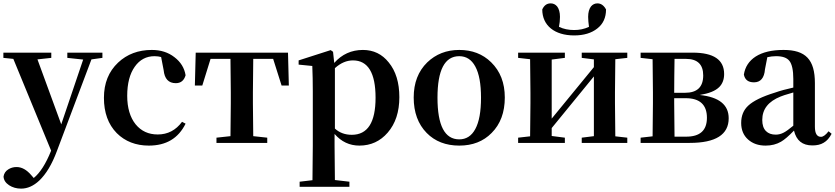

<svg xmlns="http://www.w3.org/2000/svg" viewBox="-24 -847 4951 1138"><path d="M101 271C139 271 175 255 209 223C249 185 284 127 313 49L518 -495L583 -504V-535H375V-504L469 -494L339 -110L198 -495L280 -504V-535H-4V-504L55 -498L279 46C248 124 213 178 176 208L162 192C134 159 105 143 74 143C55 143 39 148 25 157C9 167 0 181 -3 199C-2 220 9 237 30 251C50 264 74 271 101 271Z M858 16C961 16 1033 -27 1076 -114L1055 -125C1018 -75 970 -50 911 -50C856 -50 813 -70 780 -110C747 -151 730 -208 730 -279C730 -352 745 -410 775 -452C804 -493 843 -514 892 -514C907 -514 920 -512 931 -509L946 -431C951 -380 975 -354 1018 -354C1048 -354 1067 -370 1076 -401C1069 -444 1047 -480 1010 -508C973 -537 928 -551 876 -551C796 -551 729 -526 676 -476C620 -423 592 -354 592 -267C592 -180 617 -110 668 -58C717 -9 781 16 858 16Z M1560 0V-31L1477 -40C1476 -116 1475 -181 1475 -235V-300C1475 -356 1476 -422 1477 -498H1595L1645 -340H1688L1683 -535H1136L1131 -340H1175L1224 -498H1342C1343 -422 1344 -356 1344 -300V-235C1344 -181 1343 -116 1342 -40L1259 -31V0Z M2047 260V230L1961 220C1960 124 1959 56 1959 16V-53C1999 -7 2048 16 2106 16C2174 16 2230 -10 2274 -61C2320 -114 2343 -184 2343 -271C2343 -357 2322 -426 2280 -477C2241 -526 2190 -551 2127 -551C2059 -551 2002 -525 1957 -474L1950 -540L1936 -550L1746 -489V-464L1827 -456C1829 -408 1830 -358 1830 -306V16C1830 57 1829 125 1828 221L1752 230V260ZM2061 -48C2022 -48 1988 -60 1961 -85V-443C1995 -474 2031 -489 2068 -489C2157 -489 2202 -415 2202 -268C2202 -121 2155 -48 2061 -48Z M2505 -59C2554 -9 2619 16 2698 16C2777 16 2841 -9 2890 -59C2942 -111 2968 -181 2968 -269C2968 -356 2941 -425 2887 -478C2837 -527 2774 -551 2698 -551C2622 -551 2559 -526 2508 -477C2455 -425 2428 -356 2428 -269C2428 -181 2454 -111 2505 -59ZM2698 -21C2612 -21 2569 -103 2569 -268C2569 -432 2612 -514 2698 -514C2739 -514 2771 -494 2793 -453C2816 -411 2827 -349 2827 -268C2827 -186 2816 -124 2793 -82C2771 -41 2739 -21 2698 -21Z M3324 0V-31L3246 -41V-88L3496 -394V-40L3424 -31V0H3694V-31L3623 -39C3622 -115 3621 -180 3621 -235V-300C3621 -355 3622 -420 3623 -496L3694 -504V-535H3424V-504L3496 -495V-449L3246 -144V-494L3324 -504V-535H3047V-504L3118 -496C3119 -420 3120 -355 3120 -300V-235C3120 -180 3119 -115 3118 -39L3047 -31V0ZM3190 -791C3190 -695 3264 -637 3379 -637C3436 -637 3482 -651 3516 -678C3551 -705 3568 -743 3568 -791C3555 -815 3538 -827 3517 -827C3502 -827 3489 -821 3479 -809C3468 -795 3462 -774 3462 -747C3462 -729 3464 -709 3467 -688C3440 -675 3410 -669 3379 -669C3346 -669 3316 -675 3289 -688C3293 -707 3295 -727 3295 -747C3295 -774 3289 -795 3278 -809C3268 -821 3255 -827 3240 -827C3217 -827 3201 -815 3190 -791Z M4064 0C4218 0 4295 -49 4295 -146C4295 -226 4238 -272 4123 -284C4178 -293 4216 -308 4239 -331C4258 -350 4268 -376 4268 -408C4268 -493 4206 -535 4081 -535H3773V-504L3844 -496C3845 -420 3846 -355 3846 -300V-235C3846 -180 3845 -115 3844 -39L3773 -31V0ZM3974 -37C3973 -113 3972 -179 3972 -235V-265H4040C4124 -265 4166 -226 4166 -149C4166 -74 4125 -37 4043 -37ZM3972 -297C3972 -359 3973 -426 3974 -498H4042C4110 -498 4144 -465 4144 -400C4144 -331 4108 -297 4036 -297Z M4514 16C4549 16 4579 8 4605 -7C4626 -19 4651 -41 4682 -73C4696 -14 4732 15 4791 15C4818 15 4840 10 4858 -1C4877 -12 4892 -29 4905 -54L4887 -69C4870 -47 4855 -36 4842 -36C4818 -36 4806 -56 4806 -96V-354C4806 -494 4751 -551 4620 -551C4551 -551 4496 -538 4455 -512C4415 -486 4392 -450 4385 -405C4391 -374 4411 -359 4445 -359C4484 -359 4506 -385 4510 -436L4524 -508C4542 -512 4559 -514 4576 -514C4614 -514 4640 -505 4655 -486C4670 -467 4678 -431 4678 -379V-328C4637 -319 4600 -309 4569 -298C4494 -275 4441 -249 4411 -221C4383 -195 4369 -161 4369 -118C4369 -77 4383 -44 4410 -20C4437 4 4471 16 4514 16ZM4574 -49C4549 -49 4530 -56 4516 -70C4501 -85 4494 -107 4494 -136C4494 -200 4530 -246 4603 -275C4612 -279 4633 -286 4665 -295C4670 -297 4675 -298 4678 -299V-102C4654 -82 4635 -68 4621 -61C4606 -53 4590 -49 4574 -49Z"/></svg>

Font: AllPunType Bold
Style: Regular
Weight: 700
Version: 1.0